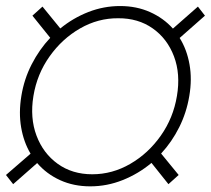

<svg xmlns="http://www.w3.org/2000/svg" viewBox="-31 -623 716 652"><path d="M275.4 9.8Q219.2 9.8 173.1 -11.2Q127 -32.2 95.2 -69.3L13.7 2.4L-10.7 -28.8L72.8 -101.1Q49.3 -140.6 40.8 -190.4Q32.2 -240.2 41.5 -296.9Q50.8 -354.5 76.7 -404.8Q102.5 -455.1 139.6 -494.6L79.1 -569.8L113.3 -600.6L173.8 -526.4Q217.3 -562 269.3 -582.3Q321.3 -602.5 377 -602.5Q432.6 -602.5 478.5 -582Q524.4 -561.5 556.2 -525.9L641.1 -600.6L665 -569.8L579.1 -494.1Q603.5 -455.1 612.5 -404.5Q621.6 -354 611.8 -296.9Q602.5 -240.7 577.6 -190.9Q552.7 -141.1 516.1 -101.6L575.7 -28.8L541 2.4L483.4 -69.8Q439 -32.7 385.7 -11.5Q332.5 9.8 275.4 9.8ZM282.2 -31.2Q350.6 -31.2 411.6 -66.7Q472.7 -102.1 515.1 -162.4Q557.6 -222.7 569.8 -296.9Q582.5 -371.6 559.8 -431.6Q537.1 -491.7 487.5 -526.6Q438 -561.5 370.1 -561Q302.2 -561.5 241.2 -526.6Q180.2 -491.7 137.5 -431.6Q94.7 -371.6 82.5 -296.9Q70.3 -222.7 93 -162.4Q115.7 -102.1 165 -66.7Q214.4 -31.2 282.2 -31.2Z"/></svg>

Font: Inter Display Extra Light
Style: Italic
Weight: 200
Italic angle: -9.39999°
Designer: Rasmus Andersson
Foundry: rsms
Version: Version 4.000;git-4fc901f